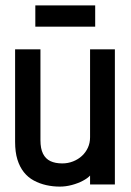

<svg xmlns="http://www.w3.org/2000/svg" viewBox="-20 -684 486 712"><path d="M333 -664H111V-585H333ZM314 -33V0H406V-501H314V-175Q314 -154 306 -136.5Q298 -119 284 -106Q270 -93 251 -85.5Q232 -78 211 -78Q185 -78 167 -86.5Q149 -95 139.5 -114Q130 -133 130 -164V-501H36V-158Q36 -120 44.5 -92.5Q53 -65 68.5 -45.5Q84 -26 105.5 -14.5Q127 -3 151.5 2.5Q176 8 202 8Q224 8 246.5 2Q269 -4 287 -13.5Q305 -23 314 -33Z"/></svg>

Font: Advent Pro SemiBold
Style: Regular
Weight: 600
Designer: VivaRado, Andreas Kalpakidis
Foundry: VivaRado, Andreas Kalpakidis
Version: Version 3.000